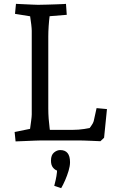

<svg xmlns="http://www.w3.org/2000/svg" viewBox="-20 -730 632 998"><path d="M61 5 56 -44 170 -67 131 -28Q133 -37 136 -58.5Q139 -80 142 -102.5Q145 -125 145 -135V-570Q145 -581 142.5 -602.5Q140 -624 136.5 -646Q133 -668 131 -678L170 -640L58 -658L63 -710Q82 -709 105 -708Q128 -707 148.5 -706Q169 -705 178 -705Q200 -705 225.5 -706Q251 -707 274 -707.5Q297 -708 311 -709Q325 -710 323 -710L327 -653L204 -643L242 -678Q241 -670 238 -647Q235 -624 233 -595Q231 -566 231 -540V-165Q231 -139 233 -112.5Q235 -86 238 -63.5Q241 -41 243 -28L203 -55H358Q388 -55 417.5 -59.5Q447 -64 460 -67L430 -43Q441 -57 453 -74Q465 -91 467 -100L482 -168L536 -163L521 -14L502 4Q478 3 455.5 2Q433 1 415.5 0.5Q398 0 388 0H195Q183 0 160.5 1Q138 2 112 3Q86 4 61 5ZM298 248 262 236Q265 225 269.5 205Q274 185 276 165.5Q278 146 271 138L298 161Q290 161 277.5 157Q265 153 255 140.5Q245 128 245 105Q245 76 260.5 63Q276 50 293 50Q344 50 344 113Q344 133 336.5 158Q329 183 318.5 207Q308 231 298 248Z"/></svg>

Font: Andada Pro
Style: Regular
Weight: 400
Designer: Carolina Giovagnoli
Foundry: Huerta Tipografica
Version: Version 3.003